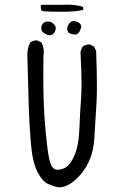

<svg xmlns="http://www.w3.org/2000/svg" viewBox="-20 -815 540 829"><path d="M327.6 -588.9Q332 -503.9 332 -459Q332 -414.1 330.1 -390.6Q325.7 -332.5 322.8 -258.8Q319.8 -183.6 299.8 -140.1Q279.8 -96.2 252.9 -86.9Q239.7 -82 229.5 -82Q217.3 -82 209.5 -89.8Q198.2 -100.6 191.7 -132.6Q185.1 -164.6 178.2 -234.9Q171.4 -305.2 169.2 -361.1Q167 -417 167 -474.9Q167 -532.7 167.5 -571.3V-571.8Q168.9 -581.5 168.9 -590.3Q168.9 -612.8 159.2 -631.3L141.6 -640.1Q138.7 -640.6 136.5 -640.6Q134.3 -640.6 131.1 -640.4Q127.9 -640.1 124.5 -638.7Q116.7 -636.7 110.8 -631.8Q98.1 -608.9 98.1 -577.6Q98.1 -577.1 104 -359.9Q106 -286.1 112.8 -201.7Q119.6 -117.2 141.1 -74.2Q162.6 -31.7 186.8 -21Q210.9 -10.3 231 -6.3Q233.9 -6.3 236.3 -6.3Q280.3 -6.3 329.1 -63Q381.3 -124 387.2 -216.1Q393.1 -308.1 397 -377Q398.4 -404.3 398.4 -454.8Q398.4 -505.4 395 -595.7L386.2 -613.8L369.1 -622.6Q366.7 -623 364.3 -623Q348.6 -623 337.9 -614.3Q329.6 -603.5 327.6 -588.9ZM220.7 -693.8Q220.7 -703.1 212.4 -710.9Q201.7 -722.2 186.5 -722.2Q173.8 -722.2 166 -714.4Q158.2 -706.5 158.2 -692.9Q158.2 -682.1 165.5 -675.8Q174.8 -667 191.9 -662.6Q210 -662.6 217.3 -679.2Q220.7 -687.5 220.7 -693.8ZM304.2 -666Q308.6 -666 311.5 -667.5Q321.8 -670.4 328.6 -691.4Q330.6 -696.3 330.6 -700.2Q330.6 -712.9 315.4 -719.7Q304.7 -724.1 297.9 -724.1Q289.6 -724.1 283.2 -718.3Q272.5 -707 270.5 -694.8Q270 -692.9 270 -689.9Q270 -681.2 277.8 -671.9Q293.9 -666 304.2 -666ZM241.7 -764.2Q312 -764.2 339.8 -772.5L338.9 -785.6Q307.1 -794.9 271 -794.9Q264.6 -794.9 257.8 -794.4H161.6L157.2 -792L155.3 -788.1L158.2 -770.5L168.9 -766.1Q210 -764.2 241.7 -764.2Z"/></svg>

Font: Bakudai
Style: Light
Weight: 300
Version: Version 1.48